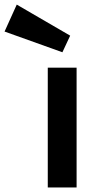

<svg xmlns="http://www.w3.org/2000/svg" viewBox="-149 -826 419 846"><path d="M188.5 0H61.5V-527.8H188.5ZM-75.2 -805.7 160.2 -668.9 126 -595.7 -128.9 -687Z"/></svg>

Font: Audiowide
Style: Regular
Weight: 400
Designer: Astigmatic (AOETI)
Foundry: Astigmatic (AOETI)
Version: Version 1.002